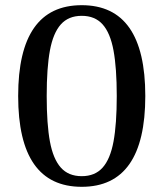

<svg xmlns="http://www.w3.org/2000/svg" viewBox="-20 -700 630 740"><path d="M50 -330Q50 -680 295 -680Q540 -680 540 -330Q540 20 295 20Q50 20 50 -330ZM430 -330Q430 -438 417.5 -505.5Q405 -573 375.5 -606Q346 -639 295 -639Q244 -639 214.5 -606Q185 -573 172.5 -506Q160 -439 160 -330Q160 -221 172.5 -154Q185 -87 214.5 -54Q244 -21 295 -21Q346 -21 375.5 -54Q405 -87 417.5 -154.5Q430 -222 430 -330Z"/></svg>

Font: El Messiri Medium
Style: Regular
Weight: 500
Designer: Mohamed Gaber
Foundry: Kief Type Foundry
Version: Version 2.007